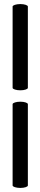

<svg xmlns="http://www.w3.org/2000/svg" viewBox="-20 -832 197 944"><path d="M42 -800V-400C42 -394 59 -388 80 -388C101 -388 117 -394 117 -400V-800C117 -806 101 -812 80 -812C59 -812 42 -806 42 -800ZM42 -320V80C42 86 59 92 80 92C101 92 117 86 117 80V-320C117 -326 101 -332 80 -332C59 -332 42 -326 42 -320Z"/></svg>

Font: Nupuram Light Oblique
Style: Regular
Weight: 300
Designer: Santhosh Thottingal (santhosh.thottingal@gmail.com)
Foundry: SMC
Version: Version 1.000